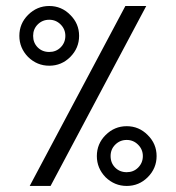

<svg xmlns="http://www.w3.org/2000/svg" viewBox="-20 -614 581 634"><path d="M72.8 -564.9Q102.1 -594.2 142.6 -594.2Q183.1 -594.2 211.9 -564.9Q241.2 -536.1 241.2 -495.6Q241.2 -455.1 211.9 -425.8Q183.1 -397 142.6 -397Q102.5 -397 72.8 -425.8Q43.9 -455.6 43.9 -495.6Q43.9 -536.1 72.8 -564.9ZM462.9 -594.2 147 0H78.1L394 -594.2ZM180.2 -533.2Q164.6 -548.8 142.6 -548.8Q120.1 -548.8 104.5 -533.2Q89.4 -518.1 89.4 -495.6Q89.4 -472.7 104.5 -457.5Q119.6 -442.4 142.6 -442.4Q165 -442.4 180.2 -457.5Q195.8 -473.1 195.8 -495.6Q195.8 -517.6 180.2 -533.2ZM328.6 -168Q357.9 -197.3 398.4 -197.3Q439 -197.3 467.8 -168Q497.1 -139.2 497.1 -98.6Q497.1 -58.1 467.8 -28.8Q439 0 398.4 0Q358.4 0 328.6 -28.8Q299.8 -58.6 299.8 -98.6Q299.8 -139.2 328.6 -168ZM436 -136.2Q420.4 -151.9 398.4 -151.9Q376 -151.9 360.4 -136.2Q345.2 -121.1 345.2 -98.6Q345.2 -75.7 360.4 -60.5Q375.5 -45.4 398.4 -45.4Q420.9 -45.4 436 -60.5Q451.7 -76.2 451.7 -98.6Q451.7 -120.6 436 -136.2Z"/></svg>

Font: DimaKhabar
Style: Bold
Weight: 700
Width: 6
Designer: R.Balvardi
Foundry: Dima Software Group
Version: Version 1.00;November 30, 2018;FontCreator 11.5.0.2427 64-bi